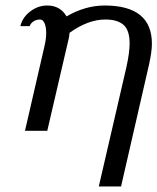

<svg xmlns="http://www.w3.org/2000/svg" viewBox="-20 -470 566 690"><path d="M140.1 -305.2Q146 -331.1 146 -351.1Q146 -373 140.1 -386.5Q134.3 -399.9 124 -399.9Q110.4 -399.9 99.9 -392.8Q89.4 -385.7 86.9 -376H53.2Q60.1 -406.7 88.1 -428.5Q116.2 -450.2 149.9 -450.2Q196.3 -450.2 219.2 -411.1Q286.6 -450.2 356 -450.2Q525.9 -450.2 525.9 -313Q525.9 -285.2 516.1 -240.2L415 200.2H335L434.1 -228Q445.8 -280.8 445.8 -314Q445.8 -361.8 423.6 -380.9Q401.4 -399.9 358.9 -399.9Q296.4 -399.9 230 -352.1Q229.5 -349.6 229 -344.2Q228.5 -338.9 228 -335.9L149.9 0H69.8Z"/></svg>

Font: Pfennig
Style: Italic
Weight: 500
Italic angle: -13°
Version: Version 20120410 ; ttfautohint (v0.8)